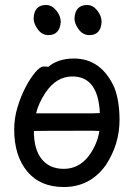

<svg xmlns="http://www.w3.org/2000/svg" viewBox="-20 -727 540 771"><path d="M236 24Q141 24 89 -39Q37 -102 37 -207Q37 -252 50 -295.5Q63 -339 82 -375.5Q101 -412 121 -436Q141 -460 155 -460Q172 -460 173 -458Q213 -492 277 -492Q386 -492 439 -376Q460 -322 460 -245Q460 -148 405 -64Q342 24 236 24ZM236 -49Q318 -49 362 -144Q375 -173 379 -201L354 -202Q128 -202 116 -201Q116 -127 147.5 -88Q179 -49 236 -49ZM125 -272H355L381 -273Q374 -420 271 -420Q206 -420 162 -354Q134 -311 125 -272ZM174 -586Q149 -586 132 -609Q115 -632 115 -653Q117 -707 165 -707Q188 -707 206 -685Q224 -663 224 -639Q220 -586 174 -586ZM339 -586Q313 -586 296 -609Q279 -632 279 -653Q282 -707 330 -707Q353 -707 370.5 -685Q388 -663 388 -639Q385 -586 339 -586Z"/></svg>

Font: LXGW WenKai Mono Medium
Style: Regular
Weight: 500
Monospace: yes
Designer: LXGW / Fontworks Inc.
Foundry: LXGW / Fontworks Inc.
Version: Version 1.520; June 14, 2025